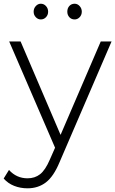

<svg xmlns="http://www.w3.org/2000/svg" viewBox="-60 -807 628 1046"><path d="M123.3 -743.3Q123.3 -761.1 135 -773.9Q146.7 -786.7 162.2 -786.7Q178.9 -786.7 190.6 -773.9Q202.2 -761.1 202.2 -743.3Q202.2 -725.6 190.6 -713.3Q178.9 -701.1 162.2 -701.1Q146.7 -701.1 135 -713.3Q123.3 -725.6 123.3 -743.3ZM306.7 -743.3Q306.7 -762.2 317.8 -774.4Q328.9 -786.7 346.7 -786.7Q362.2 -786.7 373.9 -773.9Q385.6 -761.1 385.6 -743.3Q385.6 -725.6 373.9 -713.3Q362.2 -701.1 346.7 -701.1Q328.9 -701.1 317.8 -713.3Q306.7 -725.6 306.7 -743.3ZM90 218.9Q51.1 218.9 17.2 205.6Q-16.7 192.2 -40 165.6L-11.1 118.9Q30 164.4 90 164.4Q130 164.4 158.3 142.2Q186.7 120 211.1 63.3L240 -2.2L-10 -581.1H52.2L270 -72.2L488.9 -581.1H547.8L264.4 76.7Q232.2 154.4 190 186.7Q147.8 218.9 90 218.9Z"/></svg>

Font: Paperlogy 3 Light
Style: Regular
Weight: 300
Designer: redesigned by Lee Juim, glyphs from Gmarket Sans & Montserrat
Foundry: PT&
Version: Version 1.001